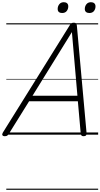

<svg xmlns="http://www.w3.org/2000/svg" viewBox="-57 -1221 910 1741"><path d="M-14 14Q-30 14 -35 5Q-40 -4 -31 -19L576 -993Q583 -1006 591 -1010.5Q599 -1015 613 -1015Q626 -1015 632 -1009.5Q638 -1004 640 -988L728 -14Q729 0 723 7Q717 14 702 14Q688 14 682.5 8.5Q677 3 675 -10L649 -303H207L24 -9Q15 5 7.5 9.5Q0 14 -14 14ZM238 -353H645L595 -930ZM506 -1103Q488 -1103 477 -1112Q466 -1121 466 -1140Q466 -1164 480.5 -1182.5Q495 -1201 522 -1201Q540 -1201 551 -1191.5Q562 -1182 562 -1163Q562 -1139 548 -1121Q534 -1103 506 -1103ZM753 -1103Q735 -1103 723.5 -1112Q712 -1121 712 -1140Q712 -1164 726.5 -1182.5Q741 -1201 768 -1201Q786 -1201 797.5 -1191.5Q809 -1182 809 -1163Q809 -1139 795 -1121Q781 -1103 753 -1103ZM0 490H833V500H0ZM0 -20H833V0H0ZM0 -505H833V-500H0ZM0 -1010H833V-1000H0Z"/></svg>

Font: Playwrite TZ Guides
Style: Regular
Weight: 400
Designer: Veronika Burian, José Scaglione
Foundry: TypeTogether
Version: Version 1.003